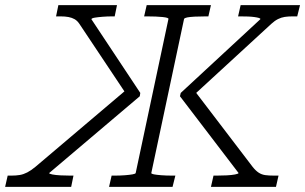

<svg xmlns="http://www.w3.org/2000/svg" viewBox="-83 -730 1192 750"><path d="M343 0 353 -44H364Q387 -44 405.5 -45.5Q424 -47 435 -49Q446 -51 447 -54L575 -656Q576 -661 552 -663.5Q528 -666 491 -666H480L490 -710H741L731 -666H721Q696 -666 677.5 -665Q659 -664 648.5 -662Q638 -660 636 -656L508 -54Q508 -51 518 -49Q528 -47 547 -45.5Q566 -44 591 -44H602L591 0ZM741 0 751 -44H763Q783 -44 802.5 -45Q822 -46 835 -48.5Q848 -51 849 -54L620 -354L623 -367L934 -655Q935 -658 928 -660Q921 -662 910 -663.5Q899 -665 885 -665.5Q871 -666 856 -666H847L857 -710H1089L1078 -666H1060Q1043 -666 1029.5 -664Q1016 -662 1003 -655.5Q990 -649 977 -637L667 -352L666 -390L904 -78Q916 -63 927.5 -55.5Q939 -48 953 -46Q967 -44 989 -44H1005L995 0ZM195 0H-63L-53 -44H-39Q-20 -44 -5.5 -46.5Q9 -49 23.5 -56.5Q38 -64 55 -78L423 -390L417 -352L227 -637Q219 -649 208.5 -655Q198 -661 184.5 -663.5Q171 -666 154 -666H136L145 -710H374L365 -666H356Q336 -666 317.5 -664.5Q299 -663 287 -661Q275 -659 274 -655L465 -367L463 -354L109 -54Q109 -51 121.5 -48.5Q134 -46 153.5 -45Q173 -44 192 -44H204Z"/></svg>

Font: Roboto Serif ExtraLight
Style: Italic
Weight: 250
Italic angle: -10°
Designer: Greg Gazdowicz
Foundry: Commercial Type
Version: Version 1.008